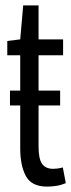

<svg xmlns="http://www.w3.org/2000/svg" viewBox="-20 -682 264 712"><path d="M123 -291V-139Q123 -93 136 -74.5Q149 -56 177 -56Q184 -56 192.5 -57Q201 -58 213 -61L224 -3Q205 5 187.5 7.5Q170 10 155 10Q97 10 76 -29Q55 -68 55 -132V-291H17V-346H55V-477H7V-530L55 -536L66 -662H123V-536H214V-477H123V-346H203V-291Z"/></svg>

Font: Georama ExtraCondensed
Style: Regular
Weight: 400
Width: 2
Designer: Jean-Baptiste Levee
Foundry: Production Type
Version: Version 1.000